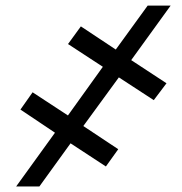

<svg xmlns="http://www.w3.org/2000/svg" viewBox="-20 -675 657 695"><path d="M410.2 -394.9 281.6 -218.8 408 -134.9 363.3 -72.4 235.4 -156.2 122.5 0H38.4L179 -194.6L54 -278.4L98 -340.9L225.9 -257.1L352.3 -433.2L226.2 -515.6L272.7 -579.5L399.1 -495.7L514.6 -654.8H597.7L454.9 -457.4L582.7 -373.6L536.6 -312.5Z"/></svg>

Font: Inter UI Light
Style: Italic
Weight: 300
Italic angle: 9.39999°
Designer: Rasmus Andersson
Foundry: rsms
Version: 3.2;8d6f07862